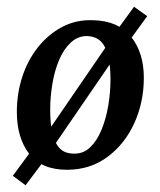

<svg xmlns="http://www.w3.org/2000/svg" viewBox="-20 -491 476 570"><path d="M56 59 18 31 77 -49 95 -61 309 -373 319 -390 378 -471 417 -443 361 -366 343 -354 129 -42 119 -25ZM199 -35Q227 -34 247.5 -53.5Q268 -73 281.5 -106Q295 -139 301.5 -178Q308 -217 308 -255Q308 -295 301.5 -323.5Q295 -352 280 -367.5Q265 -383 238 -384Q211 -384 190 -364.5Q169 -345 155.5 -313Q142 -281 135.5 -242Q129 -203 129 -165Q129 -124 135.5 -95.5Q142 -67 157 -51Q172 -35 199 -35ZM179 13Q103 13 66.5 -34.5Q30 -82 30 -159Q30 -213 46 -262.5Q62 -312 92.5 -350.5Q123 -389 164.5 -411Q206 -433 257 -431Q332 -429 369.5 -381.5Q407 -334 407 -260Q407 -188 379 -126Q351 -64 299.5 -25.5Q248 13 179 13Z"/></svg>

Font: Rasa Medium
Style: Italic
Weight: 500
Italic angle: -7.10001°
Designer: Anna Giedrys (Yrsa+Rasa design), David Brezina (Yrsa art-direction, Rasa art-direction, design)
Foundry: Rosetta Type Foundry
Version: Version 2.004